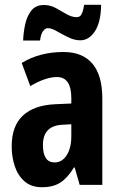

<svg xmlns="http://www.w3.org/2000/svg" viewBox="-20 -775 504 805"><path d="M246 -557Q326 -557 367.5 -508Q409 -459 409 -362V0H314L293 -73H290Q265 -31 234.5 -10.5Q204 10 156 10Q111 10 83 -14.5Q55 -39 42 -78Q29 -117 29 -161Q29 -247 76 -290.5Q123 -334 211 -338L279 -341V-363Q279 -452 219 -452Q171 -452 107 -414L71 -511Q146 -557 246 -557ZM242 -252Q160 -248 160 -167Q160 -94 209 -94Q240 -94 259.5 -124Q279 -154 279 -204V-254ZM77 -605Q78 -636 85 -670.5Q92 -705 110.5 -729.5Q129 -754 164 -754Q191 -754 214.5 -741Q238 -728 259.5 -715.5Q281 -703 302 -703Q316 -703 322.5 -716.5Q329 -730 333 -755H404Q403 -682 378 -644Q353 -606 317 -606Q292 -606 266.5 -618.5Q241 -631 218.5 -644Q196 -657 180 -657Q170 -657 160.5 -644.5Q151 -632 148 -605Z"/></svg>

Font: Noto Sans Armenian ExtraCondensed
Style: Bold
Weight: 700
Width: 2
Designer: Monotype Design Team
Foundry: Monotype Imaging Inc.
Version: Version 2.008; ttfautohint (v1.8.4.7-5d5b)